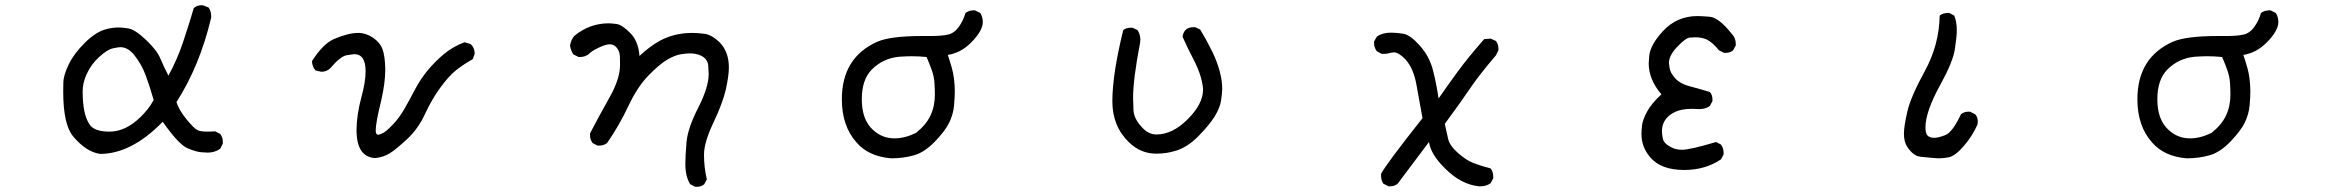

<svg xmlns="http://www.w3.org/2000/svg" viewBox="-20 -590 9040 741"><path d="M366 4Q312 -4 262 -64Q224 -110 224 -236Q224 -243 224.5 -271.5Q225 -300 245.5 -342Q266 -384 307.5 -425Q349 -466 388 -477Q414 -484 439 -484Q452 -484 476.5 -480Q501 -476 543 -436.5Q585 -397 598.5 -365Q612 -333 630 -298Q663 -358 685.5 -424.5Q708 -491 728 -559Q741 -570 759 -570Q764 -570 785 -561Q795 -547 795 -528V-522Q751 -336 661 -196Q671 -165 699.5 -130Q728 -95 742 -88Q751 -82 784 -82L811 -83L830 -73Q840 -60 840 -42V-36L830 -16Q809 -1 781 -1Q776 -1 756.5 -2.5Q737 -4 703.5 -18Q670 -32 608 -120Q487 4 366 4ZM403 -82Q465 -82 523 -139Q554 -169 573 -204Q558 -257 542 -300Q526 -343 497 -379Q473 -408 444 -408Q438 -408 416 -403.5Q394 -399 362.5 -370Q331 -341 314 -303Q299 -270 299 -237Q299 -146 327 -108Q345 -82 403 -82Z M1428 20Q1356 16 1356 -88Q1356 -145 1375 -216Q1391 -274 1391 -315Q1391 -381 1347 -381Q1343 -381 1318.5 -377Q1294 -373 1255 -327Q1241 -313 1220 -313L1198 -318Q1185 -332 1184 -354Q1226 -420 1268 -439Q1324 -463 1363 -463Q1392 -463 1419.5 -444.5Q1447 -426 1456.5 -399.5Q1466 -373 1467 -322Q1467 -271 1451 -201Q1430 -116 1430 -87Q1430 -70 1440 -70Q1443 -70 1456 -75.5Q1469 -81 1495 -108Q1521 -135 1541.5 -171Q1562 -207 1581.5 -244.5Q1601 -282 1629 -316.5Q1657 -351 1693 -381Q1729 -411 1773 -427L1796 -420Q1812 -406 1812 -383L1805 -362Q1771 -343 1742 -320.5Q1713 -298 1679.5 -252Q1646 -206 1620 -149.5Q1594 -93 1551 -53Q1508 -13 1483.5 2Q1459 17 1428 20Z M2669 131H2663L2644 121Q2625 92 2625 42Q2625 13 2629.5 -41Q2634 -95 2676 -177Q2715 -254 2715 -304Q2715 -308 2713.5 -335Q2712 -362 2686 -375Q2667 -384 2642 -384Q2633 -384 2610 -381Q2587 -378 2556.5 -360.5Q2526 -343 2483 -299Q2440 -255 2405 -180.5Q2370 -106 2323 -38Q2310 -28 2292 -28H2286L2267 -38Q2257 -52 2257 -69V-75Q2294 -146 2333.5 -216Q2373 -286 2373 -340Q2373 -342 2372.5 -369.5Q2372 -397 2354 -412Q2345 -419 2332 -419Q2318 -419 2289.5 -405.5Q2261 -392 2251 -380Q2236 -370 2219 -370H2213L2193 -380Q2182 -396 2180 -415Q2184 -437 2197 -452Q2256 -500 2329 -500Q2338 -500 2359 -497.5Q2380 -495 2412 -463Q2444 -431 2448 -374Q2487 -411 2529 -434Q2584 -463 2652 -463Q2672 -463 2699 -459.5Q2726 -456 2756 -428Q2793 -391 2793 -330Q2793 -298 2781.5 -246Q2770 -194 2733.5 -117Q2697 -40 2697 7Q2697 56 2708 102L2698 121Q2687 131 2669 131Z M3419 21Q3332 14 3285 -41Q3229 -104 3229 -207Q3229 -368 3366 -429Q3417 -451 3539 -451H3573Q3614 -451 3638.5 -456.5Q3663 -462 3680.5 -486.5Q3698 -511 3706 -540Q3720 -550 3737 -550H3743L3763 -540Q3773 -525 3773 -505Q3773 -470 3725 -423Q3687 -386 3638 -378Q3647 -351 3654 -326Q3664 -290 3665 -239Q3665 -216 3662 -182.5Q3659 -149 3643.5 -117Q3628 -85 3588 -43.5Q3548 -2 3507 9.5Q3466 21 3419 21ZM3432 -56Q3472 -56 3515 -77Q3554 -108 3571 -144Q3588 -180 3588 -225Q3588 -245 3586.5 -269.5Q3585 -294 3576 -319.5Q3567 -345 3556 -370Q3526 -373 3498 -373Q3481 -373 3450 -371Q3388 -365 3345 -322Q3306 -283 3306 -207Q3306 -127 3350 -88Q3385 -56 3432 -56Z M4442 3Q4383 3 4338 -40Q4273 -102 4273 -199Q4273 -303 4315 -474Q4327 -483 4344 -483H4351L4370 -474Q4381 -458 4381 -437L4380 -425Q4353 -285 4353 -212Q4353 -198 4354.5 -165Q4356 -132 4387 -99Q4412 -71 4443 -71Q4505 -71 4564 -130Q4623 -189 4623 -244Q4623 -260 4614.5 -291.5Q4606 -323 4584.5 -364Q4563 -405 4544 -448Q4549 -485 4586 -485H4593L4612 -476Q4638 -433 4660 -388Q4697 -309 4697 -247Q4697 -231 4692.5 -202Q4688 -173 4667.5 -140Q4647 -107 4604.5 -64Q4562 -21 4517 -8Q4482 3 4442 3Z M5694 129H5688Q5618 122 5556 59Q5502 6 5495 -42L5374 119Q5362 129 5345 129H5339L5319 119Q5310 106 5310 88V81Q5329 44 5470 -134Q5458 -200 5446.5 -263.5Q5435 -327 5404 -361Q5378 -388 5359 -388L5351 -387Q5334 -382 5320 -382H5313L5294 -392Q5283 -406 5283 -424V-430L5294 -449Q5315 -464 5349 -464Q5371 -464 5397 -459.5Q5423 -455 5460 -413.5Q5497 -372 5510.5 -318.5Q5524 -265 5532 -210Q5569 -263 5606.5 -314.5Q5644 -366 5708 -439L5733 -441L5753 -432Q5763 -420 5763 -402V-396L5753 -376Q5688 -300 5653 -248Q5618 -196 5556 -112Q5563 -79 5569 -53.5Q5575 -28 5606.5 0Q5638 28 5666 39Q5694 50 5733 60Q5743 73 5743 92V98L5733 117Q5716 129 5694 129Z M6480 66Q6389 66 6348 16Q6315 -23 6315 -73Q6315 -83 6317 -104.5Q6319 -126 6336 -158Q6353 -190 6392 -226Q6343 -283 6343 -346L6345 -374Q6349 -417 6398 -470Q6452 -528 6531 -528Q6542 -528 6577.5 -525.5Q6613 -523 6663 -460Q6679 -444 6679 -420V-415L6669 -396Q6657 -386 6640 -386H6634L6614 -396Q6589 -427 6566 -438Q6547 -446 6524 -446Q6519 -446 6502 -445Q6485 -444 6451 -407Q6421 -375 6421 -347Q6421 -343 6424 -325.5Q6427 -308 6445.5 -287.5Q6464 -267 6498 -258Q6532 -249 6579 -235Q6589 -224 6589 -206V-200L6579 -181Q6562 -169 6540 -169L6510 -170Q6466 -170 6439 -155Q6394 -131 6394 -83Q6394 -74 6397.5 -55Q6401 -36 6431 -21Q6448 -12 6471 -12Q6503 -12 6603 -42L6622 -32Q6632 -18 6632 0V6L6622 25Q6561 66 6480 66Z M7461 21Q7451 21 7392 15Q7364 12 7341 -23Q7328 -42 7328 -75Q7328 -102 7341 -159Q7354 -216 7409 -316.5Q7464 -417 7466 -530Q7479 -540 7497 -540H7503L7522 -530Q7532 -507 7532 -472Q7532 -449 7524.5 -400Q7517 -351 7469 -264Q7411 -159 7411 -98Q7411 -68 7426 -62Q7434 -58 7445 -58Q7460 -58 7487.5 -68.5Q7515 -79 7548 -149Q7560 -159 7577 -159H7583L7603 -149Q7613 -138 7613 -121L7612 -110Q7593 -66 7559.5 -27Q7526 12 7501 17Q7482 21 7461 21Z M8419 21Q8332 14 8285 -41Q8229 -104 8229 -207Q8229 -368 8366 -429Q8417 -451 8539 -451H8573Q8614 -451 8638.5 -456.5Q8663 -462 8680.5 -486.5Q8698 -511 8706 -540Q8720 -550 8737 -550H8743L8763 -540Q8773 -525 8773 -505Q8773 -470 8725 -423Q8687 -386 8638 -378Q8647 -351 8654 -326Q8664 -290 8665 -239Q8665 -216 8662 -182.5Q8659 -149 8643.5 -117Q8628 -85 8588 -43.5Q8548 -2 8507 9.5Q8466 21 8419 21ZM8432 -56Q8472 -56 8515 -77Q8554 -108 8571 -144Q8588 -180 8588 -225Q8588 -245 8586.5 -269.5Q8585 -294 8576 -319.5Q8567 -345 8556 -370Q8526 -373 8498 -373Q8481 -373 8450 -371Q8388 -365 8345 -322Q8306 -283 8306 -207Q8306 -127 8350 -88Q8385 -56 8432 -56Z"/></svg>

Font: Xiaolai SC
Style: Regular
Weight: 400
Designer: Nozomi Seto 瀬戸のぞみ
Version: Version 3.11;December 4, 2020;FontCreator 13.0.0.2613 64-bit